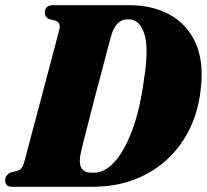

<svg xmlns="http://www.w3.org/2000/svg" viewBox="-30 -720 797 740"><path d="M-10 -25.5Q-10 -36.5 -3.8 -44Q2.5 -51.5 10.5 -55L38 -62Q56.5 -68 63 -94Q68.5 -115 79.5 -156.2Q90.5 -197.5 104.5 -250Q118.5 -302.5 133.2 -358.2Q148 -414 161.5 -465Q175 -516 185 -554Q195 -592 199 -608.5Q204.5 -632.5 184.5 -640L159 -646.5Q143 -655 142.5 -670.5Q143 -700 174.5 -700H468Q559 -700 625.5 -662.8Q692 -625.5 724 -553.8Q756 -482 744 -379.5Q733 -268 678.2 -182.2Q623.5 -96.5 533 -48.2Q442.5 0 324.5 0H17.5Q1.5 0 -4.2 -7Q-10 -14 -10 -25.5ZM334 -54.5Q374 -54.5 412 -96.8Q450 -139 479.8 -218.8Q509.5 -298.5 524.5 -411Q544.5 -535.5 526 -590.5Q507.5 -645.5 466.5 -645.5H461.5Q439.5 -645.5 423 -629.2Q406.5 -613 396.5 -575Q393 -562.5 384.5 -530.2Q376 -498 364.5 -454.2Q353 -410.5 340.2 -362.5Q327.5 -314.5 316 -269.2Q304.5 -224 295.5 -188.8Q286.5 -153.5 282.5 -136Q263 -54.5 322 -54.5Z"/></svg>

Font: Fraunces 144pt Soft Black
Style: Italic
Weight: 900
Italic angle: -16°
Version: Version 1.000;[b76b70a41]